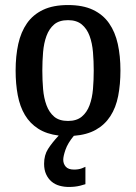

<svg xmlns="http://www.w3.org/2000/svg" viewBox="-20 -530 538 762"><path d="M155 120Q155 86 170.5 61.5Q186 37 213 8Q165 2 132 -19Q99 -40 79 -73.5Q59 -107 50.5 -152Q42 -197 42 -250Q42 -308 52.5 -355.5Q63 -403 87 -437.5Q111 -472 151 -491Q191 -510 250 -510Q309 -510 349 -491Q389 -472 413 -437.5Q437 -403 447.5 -355.5Q458 -308 458 -250Q458 -195 449 -149Q440 -103 418 -69Q396 -35 360.5 -15Q325 5 273 9Q249 38 240 64Q231 90 231 104Q231 120 241 131.5Q251 143 274 143Q292 143 305 138Q312 135 319 132V201Q309 204 298 207Q278 212 253 212Q234 212 216 207Q198 202 184.5 190.5Q171 179 163 161.5Q155 144 155 120ZM250 -50Q284 -50 304.5 -67Q325 -84 335.5 -112.5Q346 -141 349 -176.5Q352 -212 352 -250Q352 -287 349 -323Q346 -359 335.5 -387.5Q325 -416 304.5 -433Q284 -450 250 -450Q215 -450 195 -433Q175 -416 164.5 -387.5Q154 -359 151 -323Q148 -287 148 -250Q148 -212 151 -176.5Q154 -141 164.5 -112.5Q175 -84 195 -67Q215 -50 250 -50Z"/></svg>

Font: Hermeneus One
Style: Regular
Weight: 400
Designer: Rodrigo Fuenzalida, Pablo Impallari
Foundry: Pablo Impallari, Rodrigo Fuenzalida
Version: Version 1.002; ttfautohint (v0.93) -l 8 -r 50 -G 200 -x 14 -